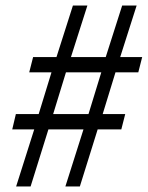

<svg xmlns="http://www.w3.org/2000/svg" viewBox="-20 -670 531 690"><path d="M103 -205 38 0H90L154 -205H280L215 0H267L331 -205H416L430 -260H349L395 -410H477L491 -465H412L471 -650H419L360 -465H235L294 -650H242L183 -465H99L85 -410H165L119 -260H37L24 -205ZM298 -260H171L217 -410H344Z"/></svg>

Font: Cambridge Sans Italic
Style: Regular
Weight: 400
Italic angle: -11°
Version: Version 2.000;PS 002.000;hotconv 1.0.88;makeotf.lib2.5.64775